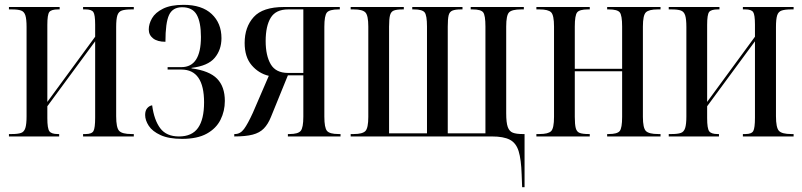

<svg xmlns="http://www.w3.org/2000/svg" viewBox="-20 -565 3322 795"><path d="M17 0V-10H29Q54 -10 67 -14.5Q80 -19 85 -35Q90 -51 90 -83V-453Q90 -486 85 -501.5Q80 -517 67 -521.5Q54 -526 29 -526H17V-536H227V-526H220Q192 -526 184 -515Q176 -504 176 -462V-143L374 -413V-463Q374 -504 366.5 -515Q359 -526 334 -526H324V-536H534V-526H524Q499 -526 485 -521.5Q471 -517 466 -501.5Q461 -486 461 -453V-84Q461 -36 473.5 -23Q486 -10 524 -10H534V0H324V-10H335Q360 -10 367 -22.5Q374 -35 374 -78V-394L176 -125V-76Q176 -33 184.5 -21.5Q193 -10 219 -10H225V0Z M734 10Q679 10 645 -5.5Q611 -21 596 -44Q581 -67 581 -89Q581 -107 589.5 -117Q598 -127 610 -129Q618 -68 643.5 -34Q669 0 721 0Q775 0 800 -35.5Q825 -71 825 -141Q825 -277 731 -277H674V-287H731Q812 -287 812 -412Q812 -473 794.5 -504Q777 -535 734 -535Q695 -535 680 -503Q665 -471 665 -392Q632 -392 614 -406Q596 -420 596 -443Q596 -466 609.5 -489.5Q623 -513 655 -529Q687 -545 740 -545Q816 -545 856.5 -507Q897 -469 897 -407Q897 -359 869 -325.5Q841 -292 773 -284V-282Q847 -272 879 -239Q911 -206 911 -147Q911 -105 893 -69Q875 -33 836 -11.5Q797 10 734 10Z M950 0V-10H953Q975 -10 990.5 -31Q1006 -52 1027 -98L1093 -251Q1051 -261 1022 -295Q993 -329 993 -387Q993 -453 1030.5 -494.5Q1068 -536 1156 -536H1387V-526H1382Q1344 -526 1333.5 -513Q1323 -500 1323 -454V-82Q1323 -36 1334 -23Q1345 -10 1382 -10H1390V0H1172V-10H1179Q1214 -10 1225 -23Q1236 -36 1236 -82V-253H1172L1102 -81Q1090 -51 1072.5 -33Q1055 -15 1026 -7.5Q997 0 950 0ZM1173 -263H1236V-526H1173Q1122 -526 1101 -491.5Q1080 -457 1080 -395Q1080 -335 1101 -299Q1122 -263 1173 -263Z M2140 158Q2138 95 2127.5 61Q2117 27 2091 13.5Q2065 0 2017 0H1432V-10H1445Q1481 -10 1493 -22.5Q1505 -35 1505 -81V-455Q1505 -501 1493 -513.5Q1481 -526 1445 -526H1432V-536H1652V-526H1647Q1623 -526 1611 -521.5Q1599 -517 1595 -502Q1591 -487 1591 -455V-13H1748V-455Q1748 -502 1738 -514Q1728 -526 1694 -526H1687V-536H1895V-526H1888Q1865 -526 1853 -521Q1841 -516 1837.5 -501Q1834 -486 1834 -455V-13H1990V-455Q1990 -502 1980.5 -514Q1971 -526 1937 -526H1929V-536H2149V-526H2138Q2100 -526 2088 -514Q2076 -502 2076 -455V-96Q2076 -57 2082.5 -39Q2089 -21 2103.5 -15.5Q2118 -10 2143 -10H2152V210H2142Z M2201 0V-10H2214Q2250 -10 2262 -22Q2274 -34 2274 -81V-455Q2274 -502 2262 -514Q2250 -526 2214 -526H2201V-536H2422V-526H2414Q2380 -526 2370 -514Q2360 -502 2360 -455V-280H2556V-455Q2556 -502 2546 -514Q2536 -526 2501 -526H2494V-536H2715V-526H2703Q2667 -526 2654.5 -514Q2642 -502 2642 -455V-81Q2642 -35 2654.5 -22.5Q2667 -10 2705 -10H2715V0H2494V-10H2501Q2536 -10 2546 -22.5Q2556 -35 2556 -81V-270H2360V-81Q2360 -50 2364 -34.5Q2368 -19 2380.5 -14.5Q2393 -10 2417 -10H2422V0Z M2749 0V-10H2761Q2786 -10 2799 -14.5Q2812 -19 2817 -35Q2822 -51 2822 -83V-453Q2822 -486 2817 -501.5Q2812 -517 2799 -521.5Q2786 -526 2761 -526H2749V-536H2959V-526H2952Q2924 -526 2916 -515Q2908 -504 2908 -462V-143L3106 -413V-463Q3106 -504 3098.5 -515Q3091 -526 3066 -526H3056V-536H3266V-526H3256Q3231 -526 3217 -521.5Q3203 -517 3198 -501.5Q3193 -486 3193 -453V-84Q3193 -36 3205.5 -23Q3218 -10 3256 -10H3266V0H3056V-10H3067Q3092 -10 3099 -22.5Q3106 -35 3106 -78V-394L2908 -125V-76Q2908 -33 2916.5 -21.5Q2925 -10 2951 -10H2957V0Z"/></svg>

Font: Noto Serif Display ExtraCondensed
Style: Regular
Weight: 400
Width: 2
Designer: Monotype Design Team
Foundry: Monotype Imaging Inc.
Version: Version 2.009